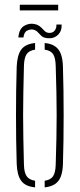

<svg xmlns="http://www.w3.org/2000/svg" viewBox="-20 -786 336 810"><path d="M50.5 -93.5Q49 -144 48.2 -195.8Q47.5 -247.5 47.5 -299.5Q47.5 -351.5 48.2 -403.2Q49 -455 50.5 -505.5Q52.5 -553.5 69.8 -577Q87 -600.5 128 -604.5V-576.5Q103 -573 92.5 -557.8Q82 -542.5 81 -508.5Q79.5 -447.5 78.5 -397.2Q77.5 -347 77.5 -299.8Q77.5 -252.5 78.5 -202Q79.5 -151.5 81 -90.5Q82 -57 93 -42Q104 -27 128 -23.5V4.5Q87 0.5 69.8 -22.8Q52.5 -46 50.5 -93.5ZM168.5 4.5V-23.5Q193 -27 203.5 -42Q214 -57 215 -90.5Q217 -151.5 218 -202Q219 -252.5 219 -299.8Q219 -347 218 -397.2Q217 -447.5 215 -508.5Q214 -543 203.8 -558Q193.5 -573 168.5 -576.5V-604.5Q196 -602 212.5 -590.5Q229 -579 236.8 -558.2Q244.5 -537.5 245.5 -505.5Q247 -455 247.8 -403.2Q248.5 -351.5 248.5 -299.8Q248.5 -248 247.8 -196.2Q247 -144.5 245.5 -93.5Q244.5 -62.5 236.8 -41.8Q229 -21 212.5 -9.8Q196 1.5 168.5 4.5ZM218 -682.5H240Q241.5 -655 224 -638.5Q206.5 -622 180 -625Q163.5 -626.5 155 -634.2Q146.5 -642 139.5 -650Q132.5 -658 120.5 -661Q109 -663.5 95.2 -657.2Q81.5 -651 79 -628H57.5Q60.5 -664.5 82 -677Q103.5 -689.5 126.5 -684.5Q138.5 -682 146.2 -676.2Q154 -670.5 159.5 -664.2Q165 -658 170.5 -653.2Q176 -648.5 184 -647.5Q201 -645.5 210 -656.2Q219 -667 218 -682.5ZM63.5 -766H225.5V-742H63.5Z"/></svg>

Font: Big Shoulders Stencil Display ExtraLight
Style: Regular
Weight: 250
Designer: Patric King
Foundry: XO Type Co
Version: Version 2.001